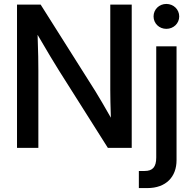

<svg xmlns="http://www.w3.org/2000/svg" viewBox="-20 -751 975 975"><path d="M66.4 -727.5V0H174.8V-393.6C174.8 -425.8 174.3 -488.8 170.9 -574.2C219.2 -491.2 258.8 -425.3 279.3 -393.1L527.8 0H648.9V-727.5H540V-294.4C540 -268.1 541 -206.1 543 -153.3C513.7 -205.1 481.4 -260.3 464.4 -287.6L186.5 -727.5ZM876.5 62.5V-515.6H773.4V48.8C773.4 96.7 755.4 117.2 714.8 117.2H685.1V204.1H728C824.2 204.1 876.5 146 876.5 62.5ZM824.7 -604.5C861.3 -604.5 890.1 -632.3 890.1 -667.5C890.1 -703.1 861.3 -731 824.7 -731C788.1 -731 759.8 -703.1 759.8 -667.5C759.8 -632.3 788.1 -604.5 824.7 -604.5Z"/></svg>

Font: Inteeer Medium
Style: Regular
Weight: 500
Designer: Rasmus Andersson
Foundry: rsms
Version: Version 4.001;Glyphs 3.4 (3402)